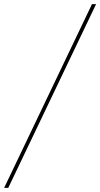

<svg xmlns="http://www.w3.org/2000/svg" viewBox="-97 -760 486 931"><path d="M-57 151H-77L349 -740H369Z"/></svg>

Font: IBM Plex Sans Thin
Style: Italic
Weight: 250
Italic angle: -11.31°
Designer: Mike Abbink, Paul van der Laan, Pieter van Rosmalen
Foundry: Bold Monday
Version: Version 3.201